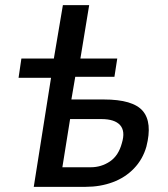

<svg xmlns="http://www.w3.org/2000/svg" viewBox="-20 -725 653 745"><path d="M111 0 178 -423H52L63 -498H189L224 -705H326L292 -498H435L424 -427H272L257 -339H383Q496 -339 534 -294.5Q572 -250 548 -156Q534 -107 500 -71.5Q466 -36 417.5 -18Q369 0 312 0ZM222 -76H332Q373 -76 406.5 -98.5Q440 -121 453 -170Q467 -216 446 -239.5Q425 -263 373 -263H252Z"/></svg>

Font: Nunito Sans 7pt Condensed SemiBold
Style: Italic
Weight: 600
Width: 3
Italic angle: -9°
Designer: Vernon Adams
Foundry: Vernon Adams
Version: Version 3.101;gftools[0.9.27]